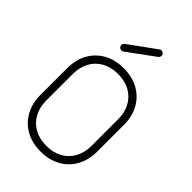

<svg xmlns="http://www.w3.org/2000/svg" viewBox="-280 -1066 1187 1187"><g transform="rotate(45 314.0 -472.5)"><path d="M314 13Q239 13 183.5 -18Q128 -49 97 -105Q66 -161 66 -235V-467Q66 -542 97 -597.5Q128 -653 183.5 -684Q239 -715 314 -715Q389 -715 444.5 -684Q500 -653 531 -597.5Q562 -542 562 -467V-235Q562 -161 531 -105Q500 -49 444.5 -18Q389 13 314 13ZM314 -37Q374 -37 418.5 -61.5Q463 -86 487.5 -131Q512 -176 512 -235V-467Q512 -527 487.5 -571.5Q463 -616 418.5 -640.5Q374 -665 314 -665Q254 -665 209.5 -640.5Q165 -616 140.5 -571.5Q116 -527 116 -467V-235Q116 -176 140.5 -131Q165 -86 209.5 -61.5Q254 -37 314 -37ZM240 -787Q232 -781 222 -782.5Q212 -784 206 -792Q194 -811 212 -826L387 -953Q395 -959 404.5 -957.5Q414 -956 421 -948Q426 -940 424.5 -930.5Q423 -921 415 -915Z"/></g></svg>

Font: Zen Kurenaido
Style: Regular
Weight: 400
Designer: Yoshimichi Ohira
Foundry: Positype
Version: Version 1.001